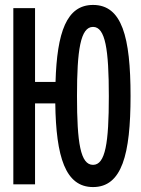

<svg xmlns="http://www.w3.org/2000/svg" viewBox="-20 -747 570 778"><path d="M34 0H122V-328H204C207 -111 245 11 357 11C474 11 509 -121 509 -358C509 -598 474 -727 357 -727C250 -727 211 -617 205 -415H122V-714H34ZM357 -79C306 -79 292 -168 292 -358C292 -544 306 -638 357 -638C407 -638 421 -546 421 -357C421 -168 407 -79 357 -79Z"/></svg>

Font: Noto Sans Mono Condensed Medium
Style: Regular
Weight: 500
Width: 3
Designer: Monotype Design Team
Foundry: Monotype Imaging Inc.
Version: Version 2.014